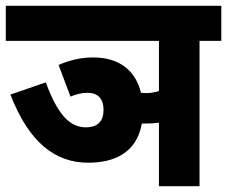

<svg xmlns="http://www.w3.org/2000/svg" viewBox="-20 -642 783 662"><path d="M182 -418 223 -309C243 -317 261 -322 282 -322C317 -322 337 -302 337 -263C337 -225 318 -203 276 -203C222 -203 179 -245 138 -358L16 -316C80 -149 172 -81 284 -81C371 -81 451 -113 469 -216C472 -216 476 -216 480 -216C498 -216 513 -217 528 -219V0H668V-501H743V-622H0V-501H528V-328C514 -324 500 -321 485 -321C478 -321 472 -322 466 -322C448 -398 392 -444 301 -444C259 -444 218 -434 182 -418Z"/></svg>

Font: Noto Sans Devanagari UI Condensed ExtraBold
Style: Regular
Weight: 800
Width: 3
Designer: Jelle Bosma - Monotype Design Team
Foundry: Monotype Imaging Inc.
Version: Version 2.004